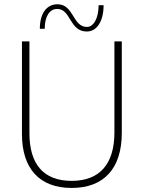

<svg xmlns="http://www.w3.org/2000/svg" viewBox="-20 -896 692 923"><path d="M324.5 7.5C480 7.5 565.5 -86.5 565.5 -257V-697H530V-259C530 -109 460.5 -26.5 324.5 -26.5C188.5 -26.5 121.5 -107.5 121.5 -255.5V-697H85.5V-252C85.5 -84.5 170.5 7.5 324.5 7.5ZM171.5 -757.5H195C195 -817 218 -853 255 -853C322 -853 312.5 -744.5 397.5 -744.5C446 -744.5 478 -794.5 478 -871H454C454 -808.5 430 -766.5 398 -766.5C328.5 -766.5 335.5 -875.5 256.5 -875.5C204 -875.5 171.5 -831.5 171.5 -757.5Z"/></svg>

Font: HK Grotesk ExtraLight
Style: Regular
Weight: 200
Designer: Alfredo Marco Pradil
Foundry: Hanken Design Co.
Version: Version 3.001;FEAKit 1.0